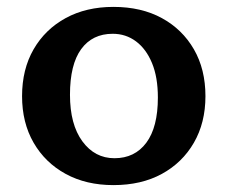

<svg xmlns="http://www.w3.org/2000/svg" viewBox="-20 -526 661 557"><path d="M309 11Q230 11 170.5 -21.5Q111 -54 77.5 -112Q44 -170 44 -247Q44 -325 77.5 -383Q111 -441 170.5 -473.5Q230 -506 309 -506Q390 -506 449.5 -473.5Q509 -441 542.5 -383Q576 -325 576 -247Q576 -170 542.5 -112Q509 -54 449.5 -21.5Q390 11 309 11ZM312 -67Q371 -67 404.5 -112Q438 -157 438 -243Q438 -302 421 -343Q404 -384 374.5 -406Q345 -428 307 -428Q248 -428 215.5 -383.5Q183 -339 183 -251Q183 -165 219 -116Q255 -67 312 -67Z"/></svg>

Font: Hahmlet SemiBold
Style: Regular
Weight: 600
Version: Version 1.002